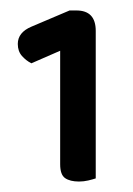

<svg xmlns="http://www.w3.org/2000/svg" viewBox="-20 -714 254 367"><path d="M95 -617 40 -593Q30 -598 22 -607Q14 -616 14 -630Q14 -652 40 -663L113 -694H126Q163 -694 163 -655V-373Q157 -371 148.5 -369Q140 -367 131 -367Q114 -367 104.5 -373.5Q95 -380 95 -400Z"/></svg>

Font: Baloo Da 2 Medium
Style: Regular
Weight: 500
Designer: Noopur Datye, Sulekha Rajkumar and Ek Type
Foundry: Ek Type
Version: Version 1.640;hotconv 1.0.111;makeotfexe 2.5.65597; ttfautoh